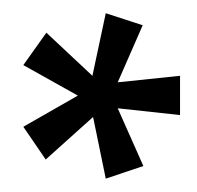

<svg xmlns="http://www.w3.org/2000/svg" viewBox="-20 -703 297 289"><path d="M157.2 -579.1 251 -588.9V-529.8L157.2 -540L195.8 -453.1L139.2 -434.1L120.1 -526.9L48.8 -462.9L15.1 -512.2L97.2 -559.1L15.1 -605L49.8 -653.8L119.1 -588.9L139.2 -683.1L194.8 -665Z"/></svg>

Font: Margherita
Style: Regular
Weight: 400
Designer: James Puckett
Foundry: Dunwich Type Founders
Version: Version 1.008;hotconv 1.0.109;makeotfexe 2.5.65596